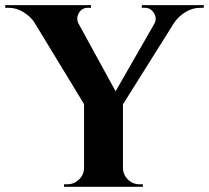

<svg xmlns="http://www.w3.org/2000/svg" viewBox="-51 -720 805 740"><path d="M495.6 -700.2H734.4V-689.9H720.2Q690.4 -689.9 663.3 -673.1Q636.2 -656.2 619.6 -631.3L422.9 -317.9V-72.8Q423.3 -46.9 441.9 -28.3Q460.4 -9.8 486.8 -9.8H499.5V0H195.8V-9.8H208.5Q234.4 -9.8 253.4 -28.1Q272.5 -46.4 272.9 -72.3V-318.8L82 -632.8Q66.4 -656.7 39.3 -673.3Q12.2 -689.9 -17.1 -689.9H-30.8V-700.2H299.8V-689.9H287.1Q264.6 -689.9 252.9 -669.7Q241.2 -649.4 252 -628.4L394.5 -368.2L543.5 -627.9Q555.2 -648.4 542.5 -669.2Q529.8 -689.9 508.3 -689.9H495.6Z"/></svg>

Font: Cinzel Decorative Bold
Style: Regular
Weight: 700
Designer: Natanael Gama
Version: Version 1.001;PS 001.001;hotconv 1.0.56;makeotf.lib2.0.21325